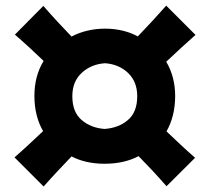

<svg xmlns="http://www.w3.org/2000/svg" viewBox="-20 -701 756 692"><path d="M580.1 -29.8Q554.7 -59.1 529.3 -86.2Q503.9 -113.3 479.5 -138.2Q427.2 -110.8 356.9 -110.8Q289.1 -110.8 237.8 -137.2Q213.9 -112.3 188.5 -85.2Q163.1 -58.1 137.2 -28.8L32.2 -133.8Q59.6 -157.7 85.4 -181.6Q111.3 -205.6 135.3 -228.5Q120.1 -254.4 112.1 -286.4Q104 -318.4 104 -355.5Q104 -427.2 137.2 -481.4Q113.3 -504.4 87.4 -528.3Q61.5 -552.2 33.7 -576.2L136.2 -679.7Q162.1 -649.9 187.7 -622.3Q213.4 -594.7 237.8 -569.3Q263.7 -583 294.2 -590.3Q324.7 -597.7 358.9 -597.7Q424.8 -597.7 476.6 -569.8Q501 -595.2 526.9 -623Q552.7 -650.9 579.1 -680.7L684.6 -575.2Q656.2 -550.3 629.9 -525.9Q603.5 -501.5 579.1 -478.5Q594.7 -452.6 603 -421.4Q611.3 -390.1 611.3 -355.5Q611.3 -318.4 603.3 -286.1Q595.2 -253.9 580.1 -227.5Q603.5 -205.1 629.4 -180.9Q655.3 -156.7 683.1 -132.3ZM356.9 -236.3Q407.2 -239.7 440.9 -268.3Q474.6 -296.9 474.6 -354.5Q474.6 -406.7 441.4 -438.2Q408.2 -469.7 358.4 -473.1Q308.6 -469.7 274.7 -438.5Q240.7 -407.2 240.7 -354.5Q240.7 -296.9 274.4 -268.3Q308.1 -239.7 356.9 -236.3Z"/></svg>

Font: Pinar DS1 Bold
Style: Regular
Weight: 700
Designer: Amin Abedi
Version: Version 3.000